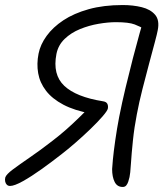

<svg xmlns="http://www.w3.org/2000/svg" viewBox="-35 -732 660 762"><path d="M5 6Q-3 6 -8 1Q-13 -4 -14.5 -12Q-16 -20 -14 -28Q-10 -40 16 -59.5Q42 -79 83 -107Q124 -135 173 -173Q203 -196 229 -219Q255 -242 279.5 -266Q304 -290 329 -315L328 -281Q261 -293 216.5 -316.5Q172 -340 147.5 -372Q123 -404 116.5 -441.5Q110 -479 118 -519Q125 -555 150 -589.5Q175 -624 216.5 -651.5Q258 -679 317 -695.5Q376 -712 452 -712Q493 -712 527.5 -703.5Q562 -695 580.5 -673.5Q599 -652 591 -612Q589 -600 579.5 -564.5Q570 -529 557 -480.5Q544 -432 530.5 -379Q517 -326 508 -278Q498 -227 492.5 -174Q487 -121 484.5 -81Q482 -41 479 -29Q477 -20 474 -11Q471 -2 466 4Q461 10 452 10Q430 10 420 -10Q410 -30 410 -61Q410 -67 413 -98.5Q416 -130 422.5 -175.5Q429 -221 438 -268Q449 -324 463.5 -384.5Q478 -445 492.5 -501Q507 -557 519 -599.5Q531 -642 537 -660L538 -616Q523 -626 499.5 -635Q476 -644 425 -644Q394 -644 356 -637.5Q318 -631 282.5 -616.5Q247 -602 221.5 -577.5Q196 -553 189 -518Q173 -436 220 -391.5Q267 -347 374 -330Q387 -328 391 -320Q395 -312 393 -301Q391 -292 372 -270Q353 -248 324.5 -220.5Q296 -193 265 -166Q234 -139 208 -119Q171 -90 130.5 -61Q90 -32 56 -13Q22 6 5 6Z"/></svg>

Font: Shantell Sans Light
Style: Italic
Weight: 300
Italic angle: -11°
Designer: Stephen Nixon, Anya Danilova, Shantell Martin
Foundry: Arrow Type
Version: Version 1.008;[ac192a2d6]